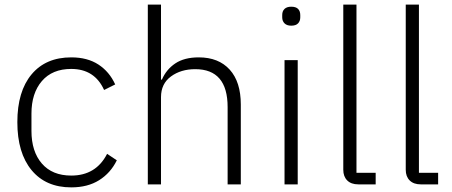

<svg xmlns="http://www.w3.org/2000/svg" viewBox="-20 -797 1953 830"><path d="M55 -269Q55 -402 116.5 -475.5Q178 -549 288 -549Q358 -549 405.5 -518Q453 -487 478 -432L430 -408Q389 -499 288 -499Q206 -499 161 -446.5Q116 -394 116 -306V-231Q116 -142 161 -90Q206 -38 288 -38Q395 -38 443 -132L485 -104Q458 -49 408.5 -18Q359 13 288 13Q178 13 116.5 -61.5Q55 -136 55 -269Z M619 0V-777H676V-453H680Q699 -497 738 -523Q777 -549 839 -549Q925 -549 973 -496Q1021 -443 1021 -345V0H964V-334Q964 -498 824 -498Q762 -498 719 -466.5Q676 -435 676 -377V0Z M1200 -722V-732Q1200 -749 1210 -758.5Q1220 -768 1239 -768Q1259 -768 1268.5 -758.5Q1278 -749 1278 -732V-722Q1278 -706 1268.5 -696Q1259 -686 1239 -686Q1220 -686 1210 -696Q1200 -706 1200 -722ZM1267 0H1210V-537H1267Z M1529 0Q1498 0 1481 -17Q1464 -34 1464 -63V-777H1521V-50H1604V0Z M1799 0Q1768 0 1751 -17Q1734 -34 1734 -63V-777H1791V-50H1874V0Z"/></svg>

Font: IBM Plex Sans JP Light
Style: Regular
Weight: 300
Designer: Mike Abbink; Paul van der Laan; Pieter van Rosmalen; Wujin Sim; Yejin Wi; Jinhee Kim; Boomi Park; Yona Kim; Kichan Ma
Foundry: Sandoll Inc.
Version: Version 1.002